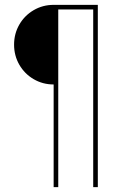

<svg xmlns="http://www.w3.org/2000/svg" viewBox="-20 -771 534 791"><path d="M38 -587Q38 -632 59.5 -669.5Q81 -707 118.5 -729Q156 -751 201 -751H383V0H364V-732H220V0H201V-423Q156 -423 118.5 -445Q81 -467 59.5 -504.5Q38 -542 38 -587Z"/></svg>

Font: Josefin Sans Thin
Style: Regular
Weight: 250
Designer: Santiago Orozco
Foundry: Typemade
Version: Version 2.000